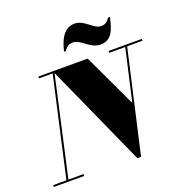

<svg xmlns="http://www.w3.org/2000/svg" viewBox="-212 -1159 1260 1320"><g transform="rotate(-20 418.0 -498.5)"><path d="M421.5 -889C481 -889 521 -810 598 -810C677 -810 702 -872 722 -967H708.5C688.5 -935 667 -928 644 -928C591.5 -928 548 -1007 478 -1007C399 -1007 364 -935 344 -850H357.5C377.5 -882 398.5 -889 421.5 -889ZM-40 -13.5V0H182V-13.5H71.5L232.5 -734.5L567.5 10H594.5L764.5 -736.5H876V-750H633.5V-736.5H750.5L664.5 -359L480.5 -750H120V-736.5H219.5L57 -13.5Z"/></g></svg>

Font: Bodoni* 16pt Fatface
Style: Italic
Weight: 900
Italic angle: -13°
Version: Version 2.3